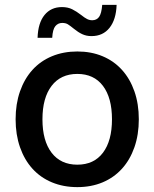

<svg xmlns="http://www.w3.org/2000/svg" viewBox="-20 -755 633 787"><path d="M297 12Q240 12 193 -7.5Q146 -27 113 -63.5Q80 -100 62 -151.5Q44 -203 44 -266Q44 -329 62 -380.5Q80 -432 113 -468.5Q146 -505 193 -524.5Q240 -544 297 -544Q354 -544 400.5 -524.5Q447 -505 480 -468.5Q513 -432 531 -380.5Q549 -329 549 -266Q549 -203 531 -151.5Q513 -100 480 -63.5Q447 -27 400.5 -7.5Q354 12 297 12ZM297 -80Q365 -80 402 -129Q439 -178 439 -266Q439 -354 402 -403Q365 -452 297 -452Q229 -452 191.5 -403Q154 -354 154 -266Q154 -178 191.5 -129Q229 -80 297 -80ZM355 -607Q334 -607 317 -615Q300 -623 283 -637Q267 -650 258 -655.5Q249 -661 235 -661Q218 -661 207 -648Q196 -635 194 -600H134Q136 -661 162.5 -693.5Q189 -726 234 -726Q258 -726 276 -717Q294 -708 312 -694Q327 -682 337 -677Q347 -672 358 -672Q376 -672 386 -685.5Q396 -699 399 -735H458Q456 -675 429 -641Q402 -607 355 -607Z"/></svg>

Font: Geist Med
Style: Regular
Weight: 400
Designer: Basement.studio, Andrés Briganti, Mateo Zaragoza
Foundry: Basement.studio, Vercel, Andrés Briganti, Guido Ferreyra, Mateo Zaragoza
Version: Version 1.401